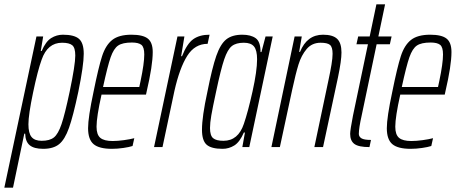

<svg xmlns="http://www.w3.org/2000/svg" viewBox="-61 -678 2108 885"><path d="M107 -510H138L127 -443H131Q150 -487 175 -502.5Q200 -518 229 -518Q281 -518 303 -499Q325 -480 325 -430Q325 -377 300 -255Q276 -142 257 -88.5Q238 -35 211.5 -13.5Q185 8 138 8Q96 8 76 -8.5Q56 -25 55 -62H51L-1 187H-41ZM260 -255Q286 -379 286 -422Q286 -458 272 -469.5Q258 -481 225 -481Q158 -481 131 -403Q113 -354 91.5 -251.5Q70 -149 70 -105Q70 -64 84.5 -46.5Q99 -29 131 -29Q168 -29 187.5 -44.5Q207 -60 222.5 -105.5Q238 -151 260 -255Z M345 -87Q345 -137 370 -254Q393 -368 409.5 -419Q426 -470 456.5 -494Q487 -518 545 -518Q598 -518 620.5 -500Q643 -482 643 -438Q643 -376 615 -256L612 -242H407Q384 -139 384 -94Q384 -57 401.5 -42.5Q419 -28 458 -28Q481 -28 510 -32Q539 -36 558 -41L550 -5Q535 0 507.5 4Q480 8 455 8Q396 8 370.5 -13.5Q345 -35 345 -87ZM581 -277 587 -305Q604 -386 604 -427Q604 -461 590.5 -471.5Q577 -482 547 -482Q504 -482 483.5 -468Q463 -454 449 -414Q435 -374 414 -277Z M757 -510H789L774 -419H778Q801 -477 830 -497.5Q859 -518 905 -518L896 -476Q837 -476 802 -420.5Q767 -365 743 -259L688 0H649Z M870 -80Q870 -140 895 -255Q917 -366 936 -420.5Q955 -475 982 -496.5Q1009 -518 1056 -518Q1095 -518 1117.5 -502Q1140 -486 1140 -438H1144L1163 -510H1196L1088 0H1056L1068 -67H1063Q1044 -23 1019 -7.5Q994 8 965 8Q913 8 891.5 -11Q870 -30 870 -80ZM1063 -107Q1082 -162 1103 -256.5Q1124 -351 1124 -405Q1124 -446 1110 -463.5Q1096 -481 1063 -481Q1027 -481 1007.5 -465.5Q988 -450 972.5 -404.5Q957 -359 935 -255Q919 -181 913 -146Q907 -111 907 -88Q907 -53 921.5 -41Q936 -29 969 -29Q1037 -29 1063 -107Z M1297 -510H1330L1318 -439H1322Q1354 -518 1428 -518Q1473 -518 1493 -499Q1513 -480 1513 -436Q1513 -399 1497 -322L1428 0H1388L1454 -313Q1462 -350 1467 -380.5Q1472 -411 1472 -430Q1472 -461 1460 -471Q1448 -481 1417 -481Q1377 -481 1352.5 -452Q1328 -423 1315 -381Q1302 -339 1286 -265L1229 0H1190Z M1553 -61Q1553 -78 1566 -145L1635 -474H1582L1590 -510H1643L1674 -658H1714L1683 -510H1744L1736 -474H1675L1606 -145Q1593 -87 1593 -61Q1593 -48 1605 -40.5Q1617 -33 1649 -33L1642 0Q1592 0 1572.5 -14.5Q1553 -29 1553 -61Z M1722 -87Q1722 -137 1747 -254Q1770 -368 1786.5 -419Q1803 -470 1833.5 -494Q1864 -518 1922 -518Q1975 -518 1997.5 -500Q2020 -482 2020 -438Q2020 -376 1992 -256L1989 -242H1784Q1761 -139 1761 -94Q1761 -57 1778.5 -42.5Q1796 -28 1835 -28Q1858 -28 1887 -32Q1916 -36 1935 -41L1927 -5Q1912 0 1884.5 4Q1857 8 1832 8Q1773 8 1747.5 -13.5Q1722 -35 1722 -87ZM1958 -277 1964 -305Q1981 -386 1981 -427Q1981 -461 1967.5 -471.5Q1954 -482 1924 -482Q1881 -482 1860.5 -468Q1840 -454 1826 -414Q1812 -374 1791 -277Z"/></svg>

Font: Saira Ultra Condensed ExLight
Style: Italic
Weight: 200
Width: 1
Italic angle: -12°
Designer: Hector Gatti with collaboration of the Omnibus-Type team
Foundry: Omnibus-Type
Version: Version 1.001; ttfautohint (v1.8)